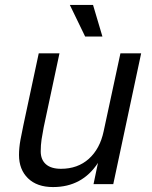

<svg xmlns="http://www.w3.org/2000/svg" viewBox="-20 -746 616 778"><path d="M195 12Q130 12 93.5 -23.5Q57 -59 57 -118Q57 -147 63 -180Q69 -213 75 -240L137 -530H221L157 -230Q152 -205 148.5 -181.5Q145 -158 145 -133Q145 -99 166 -80.5Q187 -62 227 -62Q295 -62 340 -102.5Q385 -143 400 -214L468 -530H552L439 0H359L377 -86Q313 12 195 12ZM325 -598 263 -726H357L395 -598Z"/></svg>

Font: Geist Regular
Style: Italic
Weight: 400
Italic angle: -12°
Designer: Basement.studio, Andrés Briganti, Mateo Zaragoza
Foundry: Basement.studio, Vercel, Andrés Briganti, Guido Ferreyra, Mateo Zaragoza
Version: Version 1.500; ttfautohint (v1.8.4.7-5d5b)